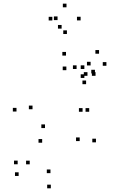

<svg xmlns="http://www.w3.org/2000/svg" viewBox="-20 -808 660 1051"><path d="M505.3 -28.8V-48.8H485.3V-28.8ZM562.5 -448V-468H542.5V-448ZM522.2 -514V-534H502.2V-514ZM476 -449.7V-469.7H456V-449.7ZM416.2 -35.7V-55.7H396.2V-35.7ZM256.2 139.8V119.8H236.2V139.8ZM142.7 91.5V71.5H122.7V91.5ZM76.7 91.2V71.2H56.7V91.2ZM82 155.2V135.2H62V155.2ZM258.2 222.8V202.8H238.2V222.8ZM432 -196.2V-216.2H412V-196.2ZM468.3 -196.2V-216.2H448.3V-196.2ZM503 -393V-413H483V-393ZM458.8 -393V-413H438.8V-393ZM226.3 -107V-127H206.3V-107ZM158 -210V-230H138V-210ZM343.3 -423.8V-443.8H323.3V-423.8ZM441.8 -381.3V-401.3H421.8V-381.3ZM441.8 -430.3V-450.3H421.8V-430.3ZM399.2 -430.3V-450.3H379.2V-430.3ZM451.3 -347.2V-367.2H431.3V-347.2ZM499.7 -406V-426H479.7V-406ZM341.3 -503.7V-523.7H321.3V-503.7ZM70.3 -197.5V-217.5H50.3V-197.5ZM210.8 -26.8V-46.8H190.8V-26.8ZM421.3 -696.3V-716.3H401.3V-696.3ZM344 -768V-788H324V-768ZM266.5 -696V-716H246.5V-696ZM317.3 -651.3V-671.3H297.3V-651.3ZM295 -698V-718H275V-698ZM346.3 -621.8V-641.8H326.3V-621.8Z"/></svg>

Font: Monaspace Radon Dots Var
Style: Regular
Weight: 400
Designer: Riley Cran and the Lettermatic Team
Version: Version 1.100 (Monaspace Radon Dots)